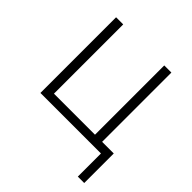

<svg xmlns="http://www.w3.org/2000/svg" viewBox="-186 -647 933 933"><g transform="rotate(45 280.5 -180.5)"><path d="M79 -520H128V-44H410V-520H459V-44H539V159H495V0H79Z"/></g></svg>

Font: Oxford Sans
Style: Regular
Weight: 300
Designer: Matt McInerney, Pablo Impallari, Rodrigo Fuenzalida
Foundry: Matt McInerney, Pablo Impallari, Rodrigo Fuenzalida
Version: Version 3.000g; ttfautohint (v1.5) -l 8 -r 28 -G 28 -x 14 -D